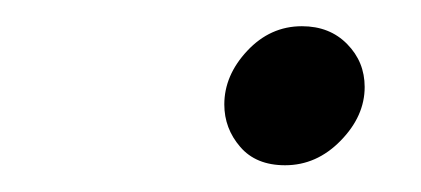

<svg xmlns="http://www.w3.org/2000/svg" viewBox="-20 -450 318 145"><path d="M149.4 -371.1Q149.4 -393.1 166.7 -411.6Q184.1 -430.2 208 -430.2Q229 -430.2 242.2 -416.7Q255.4 -403.3 255.4 -384.3Q255.4 -362.3 237.3 -343.8Q219.2 -325.2 195.3 -325.2Q173.3 -325.2 161.4 -339.1Q149.4 -353 149.4 -371.1Z"/></svg>

Font: CMU Serif Extra
Style: RomanSlanted
Weight: 500
Italic angle: -9.46001°
Version: Version 0.7.0